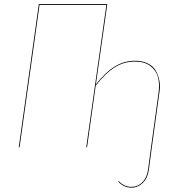

<svg xmlns="http://www.w3.org/2000/svg" viewBox="-20 -700 847 913"><path d="M621.6 -411.1Q656.2 -411.1 681.9 -398.7Q707.5 -386.2 720 -365.2Q732.4 -344.2 737.8 -316.7Q743.2 -289.1 737.8 -258.8L702.1 0L688 106Q682.6 146.5 659.4 169.4Q636.2 192.4 604.5 192.4Q567.9 192.4 542 163.1L544.9 161.1Q569.8 188.5 604.5 188.5Q635.3 188.5 657 166.7Q678.7 145 684.1 106L698.2 0L733.9 -258.8Q739.7 -300.3 731.2 -332.8Q722.7 -365.2 694.8 -386.2Q667 -407.2 621.6 -407.2Q568.8 -407.2 524.7 -379.2Q480.5 -351.1 435.1 -292.5L394 0H390.1L485.8 -676.3H168L73.2 0H69.3L164.6 -680.2H490.2L436 -298.8Q480 -355 524.7 -383.1Q569.3 -411.1 621.6 -411.1Z"/></svg>

Font: Fira Sans Compressed Four
Style: Italic
Weight: 100
Width: 3
Italic angle: -8°
Designer: Carrois Corporate & Edenspiekermann AG
Foundry: Carrois Corporate GbR & Edenspiekermann AG
Version: Version 4.203;PS 004.203;hotconv 1.0.88;makeotf.lib2.5.64775